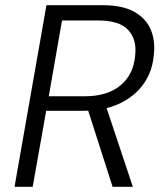

<svg xmlns="http://www.w3.org/2000/svg" viewBox="-20 -720 631 740"><path d="M36 0 159 -700H375Q452 -700 497.5 -674.5Q543 -649 561 -606Q579 -563 573 -510Q568 -446 534 -397.5Q500 -349 441 -321Q382 -293 299 -293H158L106 0ZM414 0 313 -315H387L492 0ZM168 -349H308Q394 -349 444.5 -391Q495 -433 501 -507Q508 -567 474.5 -604Q441 -641 359 -641H219Z"/></svg>

Font: DM Sans 12pt Light
Style: Italic
Weight: 300
Italic angle: -10°
Version: Version 4.004;gftools[0.9.30]